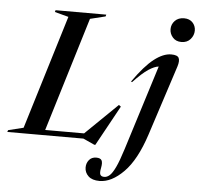

<svg xmlns="http://www.w3.org/2000/svg" viewBox="-104 -797 1138 1094"><g transform="rotate(5 465.0 -250.0)"><path d="M370.5 -683 171.5 -30H394L577.5 -208.5L589.5 -200L463.5 29.5H457.5L393 0H-42.5L-39 -10.5L48 -32L247 -683.5L168 -704.5L171 -715H461L458 -704.5ZM833 -665Q833 -692.5 852.5 -712.8Q872 -733 905 -733Q936 -733 953.8 -714Q971.5 -695 971.5 -668.5Q971.5 -641 952.5 -619Q933.5 -597 900.5 -597Q869 -597 851 -617.8Q833 -638.5 833 -665ZM760.5 -55.5Q712.5 92 643 162.2Q573.5 232.5 505 232.5Q462.5 232.5 441 212Q419.5 191.5 419.5 162.5Q419.5 138 434.2 119.8Q449 101.5 475.5 101.5Q499.5 101.5 506.5 114.5Q513.5 127.5 507.5 157.5Q501.5 187 507.5 197Q513.5 207 530 207Q545.5 207 560.5 194Q575.5 181 593 144.5Q610.5 108 632.5 37.5L784.5 -446.5Q760.5 -444 726.5 -421.8Q692.5 -399.5 640.5 -344.5L635 -348Q700 -440.5 752.2 -481Q804.5 -521.5 849.5 -521.5Q885.5 -521.5 893.2 -505.2Q901 -489 891 -457Z"/></g></svg>

Font: Newsreader 72pt Medium
Style: Italic
Weight: 500
Italic angle: -17°
Designer: Hugues Gentile
Foundry: Production Type
Version: Version 1.003; ttfautohint (v1.8.3)